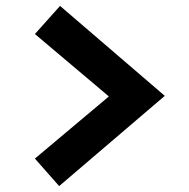

<svg xmlns="http://www.w3.org/2000/svg" viewBox="-20 -672 640 649"><path d="M183 -652 537 -348 180 -43 98 -136 348 -346 98 -557Z"/></svg>

Font: Red Hat Text VF
Style: Regular
Weight: 400
Designer: Pentagram, MCKL
Foundry: Pentagram, MCKL
Version: Version 1.023